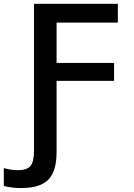

<svg xmlns="http://www.w3.org/2000/svg" viewBox="-95 -751 693 995"><path d="M81.1 -731.4H515.6V-633.8H198.2V-424.8H496.1V-332H198.2V37.1Q198.2 136.7 155.3 180.2Q112.3 223.6 13.7 223.6Q-31.2 223.6 -75.2 212.9V120.1Q-37.1 130.9 -2 130.9Q43.9 130.9 62.5 109.4Q81.1 87.9 81.1 31.2Z"/></svg>

Font: Gen Shin Gothic Medium
Style: Regular
Weight: 500
Designer: [Source Han Sans]
Ryoko NISHIZUKA  (kana & ideographs); Paul D. Hunt (Latin, Greek & Cyrillic); Wenlong ZHANG  (bopomofo
Version: Version 1.002.20150607